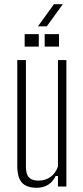

<svg xmlns="http://www.w3.org/2000/svg" viewBox="-20 -885 395 911"><path d="M155 6Q106 6 84 -18.5Q62 -43 62 -98V-600H103V-95Q103 -59 117 -43.5Q131 -28 163 -28Q195 -28 219.5 -45.5Q244 -63 255 -95V-600H295V0H255V-50H244Q231 -22 207.5 -8Q184 6 155 6ZM192 -664V-723H260V-664ZM97 -664V-723H164V-664ZM160 -760 236 -865H278L202 -760Z"/></svg>

Font: Big Shoulders Text Thin
Style: Regular
Weight: 100
Designer: Patric King
Foundry: XO Type Co
Version: Version 1.000; ttfautohint (v1.8.2)